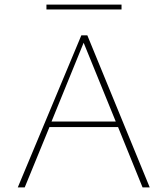

<svg xmlns="http://www.w3.org/2000/svg" viewBox="-20 -811 725 831"><path d="M506 -770H181V-791H506ZM491 -261H194L87 0H57L332 -658H358L628 0H597ZM481 -285 342 -626 203 -285Z"/></svg>

Font: Ysabeau Infant Extralight
Style: Regular
Weight: 200
Designer: Christian Thalmann (Catharsis Fonts)
Version: Version 0.003